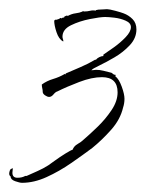

<svg xmlns="http://www.w3.org/2000/svg" viewBox="-66 -307 338 418"><path d="M-18 91Q-23 91 -33 87.5Q-43 84 -43 77Q-46 75 -46 71Q-46 68 -44.5 64Q-43 60 -39 60V59H-38L-39 69Q-39 80 -28 80Q-18 80 -11 76Q-11 76 -10 76H-8Q3 71 15.5 65.5Q28 60 39 53Q42 51 53 43Q64 35 76 27.5Q88 20 92 19Q95 11 103 6.5Q111 2 116 -3Q130 -15 147 -31.5Q164 -48 177 -67.5Q190 -87 190 -106Q190 -139 156 -139Q134 -139 106.5 -128.5Q79 -118 59 -108Q55 -107 50.5 -101.5Q46 -96 41 -96Q37 -96 32 -99.5Q27 -103 27 -107Q27 -111 26 -115Q25 -119 25 -123Q36 -131 49.5 -135Q63 -139 75 -146L77 -145V-147Q93 -154 109.5 -161Q126 -168 141 -177H143Q145 -180 150 -182.5Q155 -185 159 -185V-188Q168 -194 182 -204Q196 -214 207.5 -226Q219 -238 219 -248Q219 -257 207.5 -262Q196 -267 183 -268.5Q170 -270 163 -270Q152 -270 129.5 -265.5Q107 -261 88.5 -252Q70 -243 70 -227Q70 -225 71 -222Q72 -219 72 -217H71Q62 -222 57 -237Q52 -252 52 -262L54 -264H57Q59 -265 61.5 -265.5Q64 -266 65 -268L68 -267Q70 -269 74 -269Q73 -270 74 -270Q75 -270 74 -271L79 -273H81V-272Q90 -277 98.5 -278Q107 -279 114 -282V-283Q115 -283 115.5 -282.5Q116 -282 117 -282Q124 -282 130 -283.5Q136 -285 143 -284V-285L148 -286Q153 -286 158 -286.5Q163 -287 167 -287Q172 -287 185 -283.5Q198 -280 203 -278Q214 -274 222.5 -265.5Q231 -257 231 -243Q231 -224 216.5 -208.5Q202 -193 183 -182Q164 -171 149.5 -164Q135 -157 134 -155L133 -154Q136 -154 138.5 -154.5Q141 -155 143 -155Q151 -155 159 -153Q167 -151 175 -149Q177 -149 179.5 -146.5Q182 -144 186 -144L185 -141Q193 -135 199 -118.5Q205 -102 205 -92Q205 -82 202 -73Q196 -47 176 -24.5Q156 -2 135 15Q115 30 89 48Q63 66 35.5 78.5Q8 91 -18 91Z"/></svg>

Font: Qwitcher Grypen
Style: Regular
Weight: 400
Designer: Robert E. Leuschke
Foundry: Robert E. Leuschke
Version: Version 1.100; ttfautohint (v1.8.3)